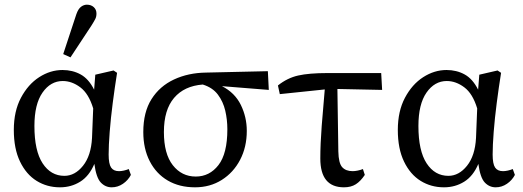

<svg xmlns="http://www.w3.org/2000/svg" viewBox="-20 -787 2233 820"><path d="M127 -249Q127 -143 162 -89.5Q197 -36 255 -36Q300 -36 334.5 -79Q369 -122 373 -198L378 -324Q359 -387 323 -414Q287 -441 248 -441Q196 -441 161.5 -391.5Q127 -342 127 -249ZM236 13Q181 13 136.5 -14.5Q92 -42 65.5 -97Q39 -152 39 -232Q39 -312 69.5 -369.5Q100 -427 147.5 -457.5Q195 -488 247 -488Q290 -488 324.5 -469Q359 -450 382 -404L387 -468L465 -486L480 -476Q470 -413 461.5 -347.5Q453 -282 448.5 -224Q444 -166 444 -127Q444 -87 454.5 -71.5Q465 -56 488 -56Q498 -56 509 -58.5Q520 -61 530 -65L539 -40Q527 -17 505 -2Q483 13 457 13Q430 13 410.5 -7.5Q391 -28 383 -87Q361 -35 322.5 -11Q284 13 236 13ZM250 -556 306 -726Q314 -749 326 -758Q338 -767 351 -767Q369 -767 380.5 -756.5Q392 -746 392 -729Q392 -716 387 -706Q382 -696 370 -677L281 -542Z M813 13Q746 13 696.5 -16Q647 -45 619.5 -98.5Q592 -152 592 -223Q592 -308 627 -363.5Q662 -419 723 -447.5Q784 -476 860 -477L1124 -483L1128 -403L928 -419Q983 -391 1008.5 -339Q1034 -287 1034 -228Q1034 -159 1005.5 -104.5Q977 -50 927 -18.5Q877 13 813 13ZM680 -223Q680 -130 718 -81.5Q756 -33 816 -33Q875 -33 913 -82Q951 -131 951 -235Q951 -276 942 -314.5Q933 -353 910.5 -383Q888 -413 846 -426Q767 -420 723.5 -369Q680 -318 680 -223Z M1175 -385 1167 -422Q1207 -454 1253.5 -464.5Q1300 -475 1379 -475H1608L1612 -403L1421 -407L1425 -140Q1426 -90 1441.5 -73Q1457 -56 1486 -56Q1496 -56 1508 -58.5Q1520 -61 1530 -65L1538 -40Q1520 -13 1499.5 0Q1479 13 1449 13Q1348 13 1348 -110Q1348 -172 1354 -250Q1360 -328 1367 -405Z M1767 -249Q1767 -143 1802 -89.5Q1837 -36 1895 -36Q1940 -36 1974.5 -79Q2009 -122 2013 -198L2018 -324Q1999 -387 1963 -414Q1927 -441 1888 -441Q1836 -441 1801.5 -391.5Q1767 -342 1767 -249ZM1876 13Q1821 13 1776.5 -14.5Q1732 -42 1705.5 -97Q1679 -152 1679 -232Q1679 -312 1709.5 -369.5Q1740 -427 1787.5 -457.5Q1835 -488 1887 -488Q1930 -488 1964.5 -469Q1999 -450 2022 -404L2027 -468L2105 -486L2120 -476Q2110 -413 2101.5 -347.5Q2093 -282 2088.5 -224Q2084 -166 2084 -127Q2084 -87 2094.5 -71.5Q2105 -56 2128 -56Q2138 -56 2149 -58.5Q2160 -61 2170 -65L2179 -40Q2167 -17 2145 -2Q2123 13 2097 13Q2070 13 2050.5 -7.5Q2031 -28 2023 -87Q2001 -35 1962.5 -11Q1924 13 1876 13Z"/></svg>

Font: Source Serif Pro
Style: Regular
Weight: 400
Designer: Frank Grießhammer
Foundry: Adobe Systems Incorporated
Version: Version 3.001;hotconv 1.0.111;makeotfexe 2.5.65597